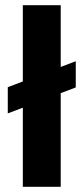

<svg xmlns="http://www.w3.org/2000/svg" viewBox="-20 -720 322 740"><path d="M214 0V-361L272 -383V-484L214 -462V-700H68V-406L10 -384V-283L68 -305V0Z"/></svg>

Font: Play
Style: Bold
Weight: 700
Designer: Jonas Hecksher
Foundry: Jonas Hecksher, Playtypeª, e-types AS
Version: Version 1.002